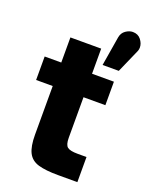

<svg xmlns="http://www.w3.org/2000/svg" viewBox="-140 -817 694 891"><g transform="rotate(20 207.0 -371.5)"><path d="M259 0Q198 0 162 -10.5Q126 -21 110.5 -51.5Q95 -82 95 -140V-380H13V-496H95V-620H247V-496H355V-380H247V-180Q247 -145 260.5 -134.5Q274 -124 311 -124H355V0ZM279 -551Q285 -587 291 -623.5Q297 -660 303 -696Q307 -719 324.5 -731Q342 -743 359 -743Q385 -743 399.5 -724.5Q414 -706 414 -686Q414 -677 411 -669L359 -551Z"/></g></svg>

Font: Atkinson Hyperlegible
Style: Bold
Weight: 700
Designer: Elliott Scott, Megan Eiswerth, Linus Boman, Theodore Petrosky
Foundry: Braille Institute
Version: Version 1.006; ttfautohint (v1.8.3)